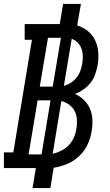

<svg xmlns="http://www.w3.org/2000/svg" viewBox="-44 -858 564 980"><path d="M122 102 139 0H-24V-80H24L119 -655H82V-735H261L278 -838H369L350 -728Q381 -719 405 -699Q429 -679 442 -651.5Q455 -624 457.5 -591Q460 -558 454 -525Q450 -502 442 -479Q434 -456 419 -436.5Q404 -417 383 -402Q362 -387 339 -379Q364 -367 384 -348Q404 -329 415 -303.5Q426 -278 427.5 -248.5Q429 -219 424 -190Q419 -155 403.5 -121.5Q388 -88 361 -62Q334 -36 299.5 -21.5Q265 -7 230 -2L213 102ZM159 -416H225L267 -665H201ZM282 -420Q301 -425 318 -436Q335 -447 347.5 -463Q360 -479 366.5 -497.5Q373 -516 376 -534Q379 -554 378.5 -573.5Q378 -593 371.5 -610.5Q365 -628 352 -641Q339 -654 322 -660ZM102 -70H168L214 -346H148ZM225 -73Q247 -78 269 -89Q291 -100 307.5 -117.5Q324 -135 333.5 -157Q343 -179 346 -202Q350 -225 348.5 -248.5Q347 -272 337 -291Q327 -310 309 -323.5Q291 -337 269 -342Z"/></svg>

Font: Iosevka Curly Slab MdObl
Style: Regular
Weight: 500
Italic angle: -9°
Monospace: yes
Designer: Belleve Invis
Foundry: Belleve Invis
Version: Version 11.0.0; ttfautohint (v1.8.3)